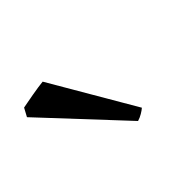

<svg xmlns="http://www.w3.org/2000/svg" viewBox="-58 -836 435 435"><g transform="rotate(-45 159.5 -619.0)"><path d="M213.9 -526.4Q209.5 -522.5 202.1 -518.1Q194.8 -513.7 186.5 -511.2L14.6 -695.3L25.4 -715.3Q30.3 -716.3 39.8 -718Q49.3 -719.7 59.8 -721.7Q70.3 -723.6 80.6 -725.1Q90.8 -726.6 96.7 -727.1Z"/></g></svg>

Font: Gentium Plus Am
Style: Regular
Weight: 400
Designer: J. Victor Gaultney, Annie Olsen, Iska Routamaa, Becca Hirsbrunner
Foundry: SIL International
Version: Version 5.000